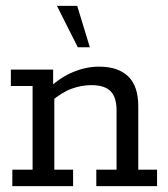

<svg xmlns="http://www.w3.org/2000/svg" viewBox="-20 -634 572 654"><path d="M22 0V-56H91V-341H17V-397H161V-339L148 -335Q186 -371 230 -389Q274 -407 317 -407Q382 -407 416.5 -374Q451 -341 451 -272V-56H515V0H308V-56H377V-258Q377 -303 356.5 -323.5Q336 -344 291 -344Q258 -344 224.5 -332Q191 -320 152 -287L165 -315V-56H229V0ZM245 -473 174 -614H243L286 -473Z"/></svg>

Font: Rokkitt SemiBold
Style: Regular
Weight: 400
Version: Version 3.103